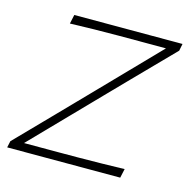

<svg xmlns="http://www.w3.org/2000/svg" viewBox="-88 -573 650 653"><g transform="rotate(15 237.0 -247.0)"><path d="M-8 0 -3 -23Q56.5 -84 112.5 -141.5Q168.5 -199 217 -249L426.5 -465H330Q300.5 -465 259.5 -465Q218.5 -465 174 -464.2Q129.5 -463.5 89 -462L96 -494H477L472 -469Q445.5 -442 409.8 -405.5Q374 -369 335.8 -329.8Q297.5 -290.5 263 -255L43.5 -29H162Q192 -29 232.8 -29.2Q273.5 -29.5 316.5 -30.2Q359.5 -31 397 -32L390 0Z"/></g></svg>

Font: Commissioner Flair Thin
Style: Italic
Weight: 100
Italic angle: -12°
Designer: Kostas Bartsokas
Foundry: Kostas Bartsokas
Version: Version 1.000; ttfautohint (v1.8.3)